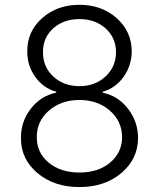

<svg xmlns="http://www.w3.org/2000/svg" viewBox="-20 -757 652 787"><path d="M305.7 9.8Q201.7 9.8 133.5 -47.6Q65.4 -105 65.9 -191.4Q65.4 -259.3 106.7 -312Q147.9 -364.7 210.4 -377V-380.9Q157.2 -396 124.3 -442.1Q91.3 -488.3 91.8 -546.9Q91.3 -627.9 152.6 -682.6Q213.9 -737.3 305.7 -737.3Q396.5 -737.3 458 -682.9Q519.5 -628.4 520 -546.9Q519.5 -488.3 486.6 -442.1Q453.6 -396 400.9 -380.9V-377Q462.9 -364.7 504.2 -312Q545.4 -259.3 545.9 -191.4Q545.4 -105 477.3 -47.6Q409.2 9.8 305.7 9.8ZM305.7 -403.8Q369.6 -403.8 412.4 -443.4Q455.1 -482.9 455.6 -543Q455.1 -602.5 412.8 -640.6Q370.6 -678.7 305.7 -678.7Q240.2 -678.7 198 -640.6Q155.8 -602.5 156.2 -543Q155.8 -482.9 198.5 -443.4Q241.2 -403.8 305.7 -403.8ZM305.7 -49.8Q382.8 -49.8 431.4 -90.6Q480 -131.3 480.5 -194.8Q480 -260.3 430.2 -303.7Q380.4 -347.2 305.7 -347.2Q230.5 -347.2 180.4 -303.5Q130.4 -259.8 130.9 -194.8Q130.4 -131.3 179.2 -90.6Q228 -49.8 305.7 -49.8Z"/></svg>

Font: Interop Light
Style: Regular
Weight: 300
Designer: Rasmus Andersson, Google, Jang Haemin
Foundry: jhaemin
Version: Version 1.007